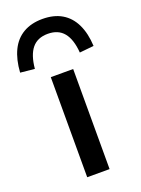

<svg xmlns="http://www.w3.org/2000/svg" viewBox="-183 -823 650 887"><g transform="rotate(-20 141.5 -379.0)"><path d="M87 0V-492H197V0ZM31 -553 -39 -560Q-35 -623 -13.5 -667.5Q8 -712 47.5 -735Q87 -758 142 -758Q198 -758 237 -735Q276 -712 297.5 -667.5Q319 -623 322 -560L252 -553Q247 -619 220 -652Q193 -685 142 -685Q91 -685 64 -652Q37 -619 31 -553Z"/></g></svg>

Font: Nunito Sans 10pt SemiExpanded SemiBold
Style: Regular
Weight: 600
Width: 6
Designer: Vernon Adams
Foundry: Vernon Adams
Version: Version 3.101;gftools[0.9.27]